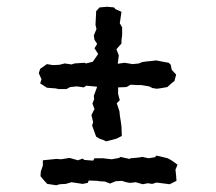

<svg xmlns="http://www.w3.org/2000/svg" viewBox="-20 -621 640 569"><path d="M294 -202 289 -205 275 -210 265 -216 258 -235 253 -249 256 -259 251 -280 260 -298 254 -314 259 -327 258 -337 268 -364 236 -367 228 -362 208 -365 188 -363 177 -357H154L145 -359L119 -361L99 -374L103 -386L95 -404L99 -417L119 -431L137 -428L156 -429L172 -433L192 -430L201 -433L230 -435L235 -433L255 -438L271 -461L260 -478L268 -491L260 -503L258 -516L266 -535L263 -547L265 -588L275 -599L298 -601L318 -599L322 -594L340 -586L335 -552L342 -540V-517L340 -502V-492L325 -475L332 -457L329 -432L349 -435L373 -431L392 -433L401 -437L415 -439L427 -440L443 -442L463 -438L480 -435L486 -429L489 -414L502 -400L497 -381L488 -374L476 -363L459 -360L445 -358L432 -360L422 -365L398 -369H384L367 -370L355 -363L330 -362V-343L335 -324L326 -315L334 -291L335 -280L338 -261L340 -246L341 -218L325 -210L310 -206ZM157 -75 147 -72 120 -76 109 -88 100 -99 101 -113 107 -130V-146L147 -150L161 -149L186 -153L211 -146L225 -151L230 -147L256 -145L260 -152H285L311 -149L333 -153L337 -156L364 -150L367 -152L390 -154L402 -156L420 -152L439 -155L444 -160L477 -152L488 -146L506 -133L500 -118L502 -100L503 -85L483 -75L444 -80L431 -76L418 -78L403 -75L382 -81L366 -79L354 -81L341 -85L323 -84L306 -77L291 -83L273 -84L270 -85L243 -86L240 -79L225 -76L192 -81L175 -76Z"/></svg>

Font: Winky Rough
Style: Regular
Weight: 400
Designer: Simon Atzbach
Foundry: typofactur
Version: Version 1.206